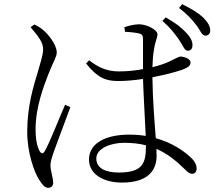

<svg xmlns="http://www.w3.org/2000/svg" viewBox="-20 -849 1040 917"><path d="M833 -662C853 -634 860 -608 875 -607C888 -606 898 -613 899 -629C901 -649 892 -669 869 -693C847 -717 818 -740 771 -766L756 -749C792 -718 814 -689 833 -662ZM916 -731C936 -706 943 -680 959 -679C973 -678 983 -686 984 -701C985 -721 975 -740 951 -765C927 -787 898 -805 850 -829L835 -811C874 -781 894 -759 916 -731ZM126 -719C163 -676 187 -646 186 -612C185 -582 172 -548 159 -500C141 -440 110 -344 110 -219C110 -121 143 -26 168 11C181 32 194 48 210 48C226 48 234 38 234 23C234 0 221 -31 221 -60C221 -77 228 -98 238 -127C251 -164 297 -285 316 -337L291 -349C268 -298 214 -159 193 -126C185 -113 177 -115 170 -126C158 -148 150 -177 150 -234C150 -339 191 -443 212 -497C237 -560 251 -578 251 -598C251 -638 207 -688 189 -703C172 -718 164 -722 144 -732ZM677 -155V-150C677 -67 659 -25 547 -25C485 -25 440 -45 440 -92C440 -141 510 -167 573 -167C612 -167 646 -163 677 -155ZM577 -697C604 -696 628 -693 646 -689C659 -685 663 -679 663 -660V-519C628 -512 588 -508 547 -508C486 -508 444 -531 406 -561L391 -546C446 -477 485 -462 545 -462C583 -462 624 -466 663 -472C666 -381 673 -271 676 -200C651 -204 625 -206 596 -206C490 -206 405 -168 405 -87C405 -17 474 23 563 23C683 23 728 -32 728 -105L727 -138C780 -115 820 -82 858 -45C873 -30 884 -19 898 -19C912 -19 919 -30 919 -46C919 -64 907 -83 888 -100C858 -127 804 -167 724 -189C718 -268 709 -376 708 -480C767 -491 818 -505 848 -515C877 -526 890 -534 890 -551C890 -568 860 -578 843 -579C834 -579 823 -571 788 -555C772 -547 744 -537 708 -528C709 -561 711 -590 716 -615C723 -660 732 -666 732 -685C732 -707 681 -733 644 -733C623 -733 594 -726 574 -719Z"/></svg>

Font: Noto Serif SC Light
Style: Regular
Weight: 300
Designer: Ryoko NISHIZUKA 西塚涼子 (kana & ideographs); Frank Grießhammer (Latin, Greek & Cyrillic); Wenlong ZHANG 张文龙 (bopomofo); San
Foundry: Adobe
Version: Version 2.001;hotconv 1.1.0;makeotfexe 2.6.0